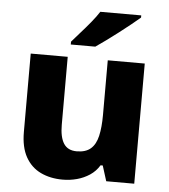

<svg xmlns="http://www.w3.org/2000/svg" viewBox="-54 -815 771 874"><g transform="rotate(5 331.5 -378.0)"><path d="M591 -549V0H463L441 -70H431Q414 -42 387.5 -24.5Q361 -7 329.5 1.5Q298 10 264 10Q208 10 164 -11Q120 -32 95 -76.5Q70 -121 70 -191V-549H239V-238Q239 -182 257.5 -153Q276 -124 317 -124Q358 -124 381 -144Q404 -164 413 -203.5Q422 -243 422 -299V-549ZM556 -756Q540 -742 515 -722Q490 -702 461.5 -680Q433 -658 406 -638.5Q379 -619 360 -606H248V-619Q264 -638 287 -663.5Q310 -689 332.5 -716.5Q355 -744 369 -766H556Z"/></g></svg>

Font: Noto Sans Armenian ExtraBold
Style: Regular
Weight: 800
Version: Version 2.007